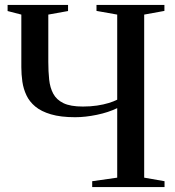

<svg xmlns="http://www.w3.org/2000/svg" viewBox="-20 -763 714 783"><path d="M458 -322Q422 -304.5 375 -294.8Q328 -285 286.5 -285Q227.5 -285 187.8 -296.8Q148 -308.5 124 -328.5Q100 -348.5 87.8 -374.5Q75.5 -400.5 71.2 -430Q67 -459.5 67 -489V-703.5L11 -718V-743H257.5V-718L177 -703.5V-510.5Q177 -471.5 180.5 -438.5Q184 -405.5 197.2 -380.8Q210.5 -356 239 -342.2Q267.5 -328.5 318 -328.5Q349 -328.5 375.8 -332.5Q402.5 -336.5 423.5 -343Q444.5 -349.5 458 -356.5V-703.5L373.5 -718.5V-743H650.5V-718.5L568 -703.5V-38.5L651 -24V0H356V-24L458 -38.5Z"/></svg>

Font: Merriweather 120pt
Style: Regular
Weight: 400
Version: Version 2.100